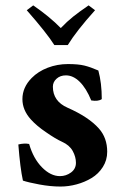

<svg xmlns="http://www.w3.org/2000/svg" viewBox="-20 -681 467 711"><path d="M47.9 -146Q69.8 -151.4 87.9 -147.9Q103.5 -93.8 135.5 -61.3Q167.5 -28.8 202.1 -28.8Q224.6 -28.8 242.9 -42.2Q261.2 -55.7 261.2 -78.1Q261.2 -100.1 249.3 -121.8Q237.3 -143.6 210 -155.8Q184.6 -167.5 150.4 -191.4Q116.2 -214.4 94.2 -238.8Q63 -273.4 63 -314Q63 -357.4 97.2 -392.1Q121.1 -416.5 156.7 -430.2Q192.4 -443.8 231.9 -443.8Q269.5 -443.8 292.5 -438.2Q315.4 -432.6 344.2 -419.9Q356.9 -373.5 356.9 -314Q343.8 -304.7 317.9 -309.1Q299.3 -354.5 275.1 -378.2Q251 -401.9 224.1 -401.9Q203.1 -401.9 189.5 -389.6Q175.8 -377.4 175.8 -359.9Q175.8 -306.2 230 -282.2Q308.6 -247.6 346.2 -205.1Q377 -170.4 377 -119.1Q377 -87.9 360.8 -62.5Q344.7 -37.1 319.1 -21.7Q293.5 -6.3 263.7 1.7Q233.9 9.8 204.1 9.8Q167 9.8 126 2.2Q85 -5.4 64.9 -12.2Q54.7 -58.1 47.9 -146ZM231 -514.2H181.2Q153.3 -558.6 79.1 -643.1L103 -661.1Q164.1 -619.1 205.1 -577.1Q228.5 -601.6 250.5 -619.1Q272.5 -636.7 308.1 -661.1L332 -643.1Q263.7 -567.4 231 -514.2Z"/></svg>

Font: Linux Libertine G
Style: Bold
Weight: 700
Designer: Philipp H. Poll
Foundry: Philipp H. Poll
Version: Version 5.0.3